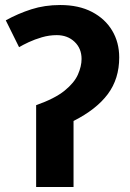

<svg xmlns="http://www.w3.org/2000/svg" viewBox="-20 -745 519 765"><path d="M220 -725Q294 -725 346.5 -697.5Q399 -670 427 -623Q455 -576 455 -516Q455 -431 409.5 -370Q364 -309 273 -263V0H124V-326Q198 -352 237 -383.5Q276 -415 290.5 -448Q305 -481 305 -510Q305 -552 277 -578.5Q249 -605 206 -605Q176 -605 147 -596.5Q118 -588 94.5 -577Q71 -566 56 -557L3 -664Q52 -691 105 -708Q158 -725 220 -725Z"/></svg>

Font: Noto Sans IKEA
Style: Bold
Weight: 600
Designer: Monotype Design Team
Foundry: Monotype Imaging Inc.
Version: Version 2.001